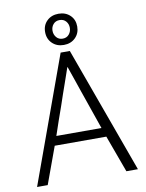

<svg xmlns="http://www.w3.org/2000/svg" viewBox="-98 -979 796 1048"><g transform="rotate(-10 300.5 -455.5)"><path d="M236 -762.5Q211 -787 211 -825Q211 -863 236 -887Q261 -911 300 -911Q339 -911 364 -887Q389 -863 389 -825Q389 -787 364 -762.5Q339 -738 300 -738Q261 -738 236 -762.5ZM265 -861Q252 -846 252 -825Q252 -804 265 -788.5Q278 -773 300 -773Q322 -773 335 -788.5Q348 -804 348 -825Q348 -846 335 -861Q322 -876 300 -876Q278 -876 265 -861ZM580 0H516L441 -205H155L80 0H21L275 -700H326ZM297 -615Q293 -603 285.5 -581.5Q278 -560 268.5 -532.5Q259 -505 248 -474Q237 -443 227 -412Q201 -340 173 -256H423Q394 -340 369 -412Q358 -443 347.5 -474Q337 -505 327.5 -532.5Q318 -560 310.5 -581.5Q303 -603 299 -615Z"/></g></svg>

Font: Post Grotesk Light
Style: Light
Weight: 300
Version: Version 1.0